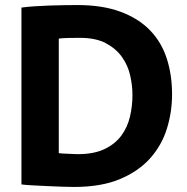

<svg xmlns="http://www.w3.org/2000/svg" viewBox="-20 -730 742 761"><path d="M65 -700Q87 -703 115.5 -705Q144 -707 174.5 -708Q205 -709 234 -709.5Q263 -710 286 -710Q386 -710 457.5 -683.5Q529 -657 574.5 -610Q620 -563 641 -498Q662 -433 662 -356Q662 -286 641.5 -220Q621 -154 575 -102.5Q529 -51 455 -20Q381 11 273 11Q256 11 226.5 10Q197 9 165.5 7.5Q134 6 106.5 4.5Q79 3 65 1ZM297 -580Q274 -580 250 -579.5Q226 -579 213 -577V-123Q218 -122 228.5 -121.5Q239 -121 250.5 -120.5Q262 -120 272.5 -119.5Q283 -119 288 -119Q352 -119 394 -139Q436 -159 460.5 -192Q485 -225 495 -267Q505 -309 505 -354Q505 -391 496 -431Q487 -471 463.5 -504Q440 -537 400 -558.5Q360 -580 297 -580Z"/></svg>

Font: PT Sans Caption
Style: Bold
Weight: 700
Designer: A.Korolkova, O.Umpeleva, V.Yefimov
Foundry: ParaType Ltd
Version: Version 2.003W OFL